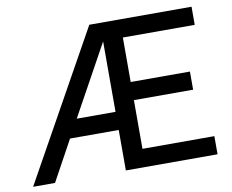

<svg xmlns="http://www.w3.org/2000/svg" viewBox="-77 -799 1084 897"><g transform="rotate(-10 465.0 -350.0)"><path d="M400 -700H885V-614H544V-403H825V-317H544V-86H885V0H450V-192H219L114 0H10ZM450 -278V-612L266 -278Z"/></g></svg>

Font: PT Root UI Web Medium
Style: Regular
Weight: 500
Designer: Vitaly Kuzmin
Foundry: ParaType Ltd.
Version: Version 1.001W